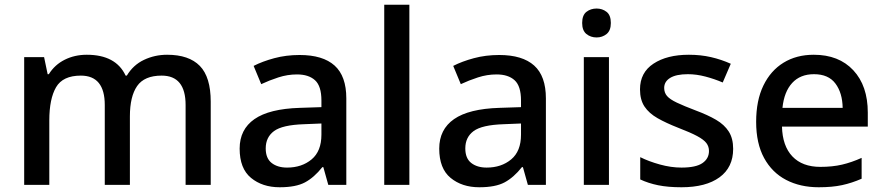

<svg xmlns="http://www.w3.org/2000/svg" viewBox="-20 -780 3731 810"><path d="M685 -549Q777 -549 823 -502Q869 -455 869 -351V0H763V-337Q763 -461 662 -461Q589 -461 558.5 -417Q528 -373 528 -289V0H422V-337Q422 -461 321 -461Q245 -461 216.5 -412Q188 -363 188 -272V0H82V-539H166L181 -467H186Q211 -507 253 -528Q295 -549 346 -549Q469 -549 510 -461H515Q542 -506 587.5 -527.5Q633 -549 685 -549Z M1244 -548Q1342 -548 1391.5 -503.5Q1441 -459 1441 -365V0H1365L1344 -75H1340Q1305 -31 1266.5 -10.5Q1228 10 1160 10Q1087 10 1039 -29.5Q991 -69 991 -153Q991 -234 1053.5 -277.5Q1116 -321 1245 -325L1336 -328V-356Q1336 -417 1309 -441.5Q1282 -466 1233 -466Q1193 -466 1154.5 -453.5Q1116 -441 1082 -425L1050 -502Q1087 -521 1137 -534.5Q1187 -548 1244 -548ZM1263 -256Q1171 -253 1136 -227Q1101 -201 1101 -154Q1101 -112 1126 -92.5Q1151 -73 1191 -73Q1253 -73 1294.5 -107.5Q1336 -142 1336 -212V-259Z M1707 0H1601V-760H1707Z M2086 -548Q2184 -548 2233.5 -503.5Q2283 -459 2283 -365V0H2207L2186 -75H2182Q2147 -31 2108.5 -10.5Q2070 10 2002 10Q1929 10 1881 -29.5Q1833 -69 1833 -153Q1833 -234 1895.5 -277.5Q1958 -321 2087 -325L2178 -328V-356Q2178 -417 2151 -441.5Q2124 -466 2075 -466Q2035 -466 1996.5 -453.5Q1958 -441 1924 -425L1892 -502Q1929 -521 1979 -534.5Q2029 -548 2086 -548ZM2105 -256Q2013 -253 1978 -227Q1943 -201 1943 -154Q1943 -112 1968 -92.5Q1993 -73 2033 -73Q2095 -73 2136.5 -107.5Q2178 -142 2178 -212V-259Z M2497 -744Q2521 -744 2539 -730Q2557 -716 2557 -683Q2557 -651 2539 -636.5Q2521 -622 2497 -622Q2472 -622 2454 -636.5Q2436 -651 2436 -683Q2436 -716 2454 -730Q2472 -744 2497 -744ZM2549 -539V0H2443V-539Z M3073 -152Q3073 -74 3015.5 -32Q2958 10 2855 10Q2798 10 2756.5 1.5Q2715 -7 2681 -23V-117Q2717 -99 2764 -86Q2811 -73 2855 -73Q2916 -73 2943.5 -92Q2971 -111 2971 -143Q2971 -162 2960 -176.5Q2949 -191 2921 -206Q2893 -221 2841 -241Q2790 -261 2754 -281.5Q2718 -302 2699 -330.5Q2680 -359 2680 -403Q2680 -474 2737 -511.5Q2794 -549 2886 -549Q2936 -549 2979.5 -539Q3023 -529 3063 -511L3029 -432Q2994 -447 2956 -457Q2918 -467 2882 -467Q2833 -467 2807.5 -451.5Q2782 -436 2782 -409Q2782 -389 2794 -375Q2806 -361 2835.5 -347Q2865 -333 2915 -314Q2966 -295 3001 -274.5Q3036 -254 3054.5 -225Q3073 -196 3073 -152Z M3413 -549Q3519 -549 3580 -483.5Q3641 -418 3641 -305V-246H3279Q3281 -164 3323 -120Q3365 -76 3441 -76Q3492 -76 3532.5 -85.5Q3573 -95 3615 -114V-26Q3574 -8 3532.5 1Q3491 10 3434 10Q3356 10 3296.5 -21Q3237 -52 3203.5 -113.5Q3170 -175 3170 -266Q3170 -356 3200.5 -419Q3231 -482 3285.5 -515.5Q3340 -549 3413 -549ZM3414 -467Q3356 -467 3322 -430Q3288 -393 3281 -325H3535Q3534 -388 3504.5 -427.5Q3475 -467 3414 -467Z"/></svg>

Font: Noto Sans Thai Looped Medium
Style: Regular
Weight: 500
Designer: Sasikarn Vongin, Ben Mitchell
Foundry: The Fontpad Ltd
Version: Version 1.001; ttfautohint (v1.8.4.7-5d5b)